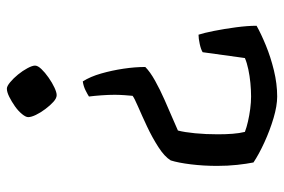

<svg xmlns="http://www.w3.org/2000/svg" viewBox="-154 -393 827 559"><g transform="rotate(-90 259.5 -113.5)"><path d="M258 280Q231 280 195.5 269.5Q160 259 125 243Q90 227 66 211Q62 191 59 163.5Q56 136 56 105Q56 66 60.5 29Q65 -8 72 -30Q83 -48 111 -66Q139 -84 171 -99Q203 -114 228.5 -125Q254 -136 260 -141Q261 -150 262 -165.5Q263 -181 263 -193Q263 -211 261.5 -231.5Q260 -252 258 -268Q264 -272 276 -278Q288 -284 302 -286Q316 -264 325 -232.5Q334 -201 339 -167.5Q344 -134 344 -104Q330 -90 304 -75.5Q278 -61 248.5 -48Q219 -35 194.5 -24.5Q170 -14 159 -9Q154 10 151 41Q148 72 148 107Q148 130 149.5 150Q151 170 155 186Q168 191 185.5 195Q203 199 222 201.5Q241 204 258 204Q277 204 297.5 202Q318 200 337 196Q356 192 370 186L387 63Q395 58 411 54.5Q427 51 438 51Q443 66 449 96Q455 126 459.5 160Q464 194 464 220Q441 233 407 247Q373 261 334 270.5Q295 280 258 280ZM262 -362Q253 -362 242.5 -371.5Q232 -381 221.5 -395Q211 -409 204.5 -422.5Q198 -436 198 -445Q198 -452 207 -463Q216 -474 229.5 -483.5Q243 -493 257 -500Q271 -507 281 -507Q288 -507 299.5 -497.5Q311 -488 322 -474.5Q333 -461 340.5 -447Q348 -433 348 -425Q348 -417 338 -406.5Q328 -396 313 -385.5Q298 -375 284 -368.5Q270 -362 262 -362Z"/></g></svg>

Font: Texturina Medium 12pt
Style: Regular
Weight: 400
Version: Version 1.002